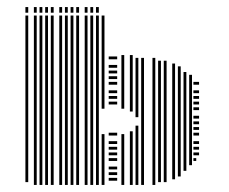

<svg xmlns="http://www.w3.org/2000/svg" viewBox="-20 -524 648 544"><path d="M60 -8H52V-480H60ZM84 0H76V-480H84ZM100 0H92V-480H100ZM116 0H108V-480H116ZM132 0H124V-480H132ZM156 0H148V-480H156ZM172 0H164V-480H172ZM188 0H180V-480H188ZM204 0H196V-480H204ZM228 0H220V-480H228ZM244 0H236V-480H244ZM260 0H252V-480H260ZM276 0H268V-144H276ZM276 -216H268V-480H276ZM312 -12H288V-20H312ZM312 -28H288V-36H312ZM312 -44H288V-52H312ZM312 -68H288V-76H312ZM312 -84H288V-92H312ZM312 -100H288V-108H312ZM312 -116H288V-124H312ZM312 -140H288V-148H312ZM312 -228H288V-236H312ZM312 -244H288V-252H312ZM312 -260H288V-268H312ZM312 -284H288V-292H312ZM312 -300H288V-308H312ZM312 -316H288V-324H312ZM312 -332H288V-340H312ZM312 -356H288V-364H312ZM332 0H324V-144H332ZM332 -216H324V-368H332ZM356 0H348V-152H356ZM356 -208H348V-368H356ZM372 0H364V-168H372ZM372 -192H364V-360H372ZM388 0H380V-360H388ZM420 0H412V-360H420ZM436 -8H428V-352H436ZM452 -8H444V-352H452ZM476 -16H468V-344H476ZM492 -24H484V-336H492ZM508 -40H500V-320H508ZM524 -56H516V-312H524ZM536 -68H528V-76H536ZM544 -84H528V-92H544ZM544 -100H528V-108H544ZM544 -116H528V-124H544ZM544 -140H528V-148H544ZM544 -156H528V-164H544ZM544 -172H528V-180H544ZM544 -188H528V-196H544ZM544 -212H528V-220H544ZM544 -228H528V-236H544ZM544 -244H528V-252H544ZM544 -260H528V-268H544ZM544 -284H528V-292H544ZM60 -488H52V-504H60ZM84 -488H76V-504H84ZM100 -488H92V-504H100ZM116 -488H108V-504H116ZM132 -488H124V-504H132ZM156 -488H148V-504H156ZM172 -488H164V-504H172ZM188 -488H180V-504H188ZM204 -488H196V-504H204ZM228 -488H220V-504H228ZM244 -488H236V-504H244ZM260 -488H252V-504H260Z"/></svg>

Font: Rubik Lines
Style: Regular
Weight: 400
Designer: Hubert and Fischer, NaN
Foundry: Hubert and Fischer, NaN
Version: Version 2.201